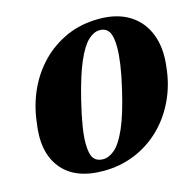

<svg xmlns="http://www.w3.org/2000/svg" viewBox="-105 -818 943 934"><g transform="rotate(-15 366.5 -351.0)"><path d="M473.5 -711Q564 -711 625.5 -672.5Q687 -634 714.2 -564Q741.5 -494 729.5 -400Q720.5 -311.5 685.2 -236.8Q650 -162 593.5 -106.8Q537 -51.5 463.2 -21Q389.5 9.5 304 9.5Q160 9.5 93.5 -74.8Q27 -159 51 -305.5Q60.5 -387 93.5 -460Q126.5 -533 181.2 -589.5Q236 -646 309.5 -678.5Q383 -711 473.5 -711ZM317 -46Q346.5 -46 376.2 -71.5Q406 -97 435.5 -163.8Q465 -230.5 493.5 -353.5Q509 -420 516 -469.5Q523 -519 523 -554Q523 -610.5 507.8 -633.8Q492.5 -657 461.5 -657Q432.5 -657 403.5 -630Q374.5 -603 345.5 -536.8Q316.5 -470.5 287.5 -352.5Q270 -281 261.8 -229.8Q253.5 -178.5 253.5 -143.5Q253.5 -89 269.2 -67.5Q285 -46 317 -46Z"/></g></svg>

Font: Fraunces 144pt S050 Black
Style: Italic
Weight: 900
Italic angle: -16°
Version: Version 1.000; ttfautohint (v1.8.3)